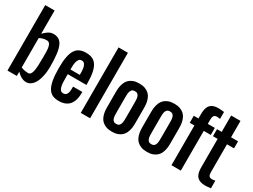

<svg xmlns="http://www.w3.org/2000/svg" viewBox="-61 -1544 2924 2222"><g transform="rotate(30 1401.5 -433.0)"><path d="M187.5 -113.3Q215.3 -102.1 240.7 -97.9Q266.1 -93.8 281.2 -93.8Q300.3 -93.8 312.5 -106.7Q324.7 -119.6 331.5 -149.2Q338.4 -178.7 341.1 -226.6Q343.8 -274.4 343.8 -344.2Q343.8 -385.3 342.8 -419.7Q341.8 -454.1 335.9 -478.8Q330.1 -503.4 317.4 -517.3Q304.7 -531.2 281.2 -531.2Q257.8 -531.2 232.4 -524.7Q207 -518.1 187.5 -506.3ZM187.5 -563Q211.4 -588.4 231 -602.8Q250.5 -617.2 265.9 -624Q281.2 -630.9 293.2 -632.3Q305.2 -633.8 314.5 -633.8Q358.4 -633.8 387.9 -615Q417.5 -596.2 435.3 -554.2Q453.1 -512.2 460.9 -445.3Q468.8 -378.4 468.8 -281.7Q468.8 -253.4 465.6 -220.9Q462.4 -188.5 455.3 -156.2Q448.2 -124 436.3 -94Q424.3 -64 407 -41.3Q389.6 -18.6 366.2 -4.9Q342.8 8.8 312.5 8.8Q294.4 8.8 277.3 3.4Q260.3 -2 244.4 -11Q228.5 -20 214.1 -32Q199.7 -43.9 187.5 -56.6V0H62.5V-874.5H187.5Z M749.5 8.8Q702.6 8.8 667.7 -6.6Q632.8 -22 609.4 -60.1Q585.9 -98.1 574.2 -163.1Q562.5 -228 562.5 -327.1Q562.5 -415.5 574.2 -474.4Q585.9 -533.2 609.4 -568.6Q632.8 -604 668 -618.9Q703.1 -633.8 750 -633.8Q796.9 -633.8 832 -618.9Q867.2 -604 890.6 -568.6Q914.1 -533.2 925.8 -474.4Q937.5 -415.5 937.5 -327.1V-312.5H687.5V-281.2Q687.5 -246.1 688.5 -212.4Q689.5 -178.7 695.3 -152.3Q701.2 -126 713.9 -109.9Q726.6 -93.8 750 -93.8Q773.9 -93.8 786.6 -104.5Q799.3 -115.2 805.2 -132.8Q811 -150.4 812 -172.9Q813 -195.3 813 -218.8H937.5Q937.5 -101.6 890.6 -46.4Q843.8 8.8 749.5 8.8ZM750 -531.2Q726.6 -531.2 713.9 -515.6Q701.2 -500 695.3 -476.6Q689.5 -453.1 688.5 -425.8Q687.5 -398.4 687.5 -375H812.5Q812.5 -398.4 811.8 -425.8Q811 -453.1 805.2 -476.6Q799.3 -500 786.6 -515.6Q773.9 -531.2 750 -531.2Z M1167 0H1042V-875H1167Z M1272.9 -406.2Q1272.9 -421.9 1273.9 -444.8Q1274.9 -467.8 1280 -492.9Q1285.2 -518.1 1296.4 -543.5Q1307.6 -568.8 1328.4 -588.9Q1349.1 -608.9 1381.3 -621.3Q1413.6 -633.8 1460.4 -633.8Q1507.3 -633.8 1539.6 -621.3Q1571.8 -608.9 1592.5 -588.9Q1613.3 -568.8 1624.5 -543.5Q1635.7 -518.1 1640.9 -492.9Q1646 -467.8 1647 -444.8Q1647.9 -421.9 1647.9 -406.2V-218.8Q1647.9 -203.1 1647 -180.2Q1646 -157.2 1640.9 -132.1Q1635.7 -106.9 1624.5 -81.5Q1613.3 -56.2 1592.5 -36.1Q1571.8 -16.1 1539.6 -3.7Q1507.3 8.8 1460.4 8.8Q1413.6 8.8 1381.3 -3.7Q1349.1 -16.1 1328.4 -36.1Q1307.6 -56.2 1296.4 -81.5Q1285.2 -106.9 1280 -132.1Q1274.9 -157.2 1273.9 -180.2Q1272.9 -203.1 1272.9 -218.8ZM1397.9 -218.8Q1397.9 -195.3 1398.9 -172.9Q1399.9 -150.4 1405.8 -132.8Q1411.6 -115.2 1424.3 -104.5Q1437 -93.8 1460.4 -93.8Q1483.9 -93.8 1496.6 -104.5Q1509.3 -115.2 1515.1 -132.8Q1521 -150.4 1522 -172.9Q1522.9 -195.3 1522.9 -218.8V-406.2Q1522.9 -429.7 1522 -452.1Q1521 -474.6 1515.1 -492.2Q1509.3 -509.8 1496.6 -520.5Q1483.9 -531.2 1460.4 -531.2Q1437 -531.2 1424.3 -520.5Q1411.6 -509.8 1405.8 -492.2Q1399.9 -474.6 1398.9 -452.1Q1397.9 -429.7 1397.9 -406.2Z M1741.7 -406.2Q1741.7 -421.9 1742.7 -444.8Q1743.7 -467.8 1748.8 -492.9Q1753.9 -518.1 1765.1 -543.5Q1776.4 -568.8 1797.1 -588.9Q1817.9 -608.9 1850.1 -621.3Q1882.3 -633.8 1929.2 -633.8Q1976.1 -633.8 2008.3 -621.3Q2040.5 -608.9 2061.3 -588.9Q2082 -568.8 2093.3 -543.5Q2104.5 -518.1 2109.6 -492.9Q2114.7 -467.8 2115.7 -444.8Q2116.7 -421.9 2116.7 -406.2V-218.8Q2116.7 -203.1 2115.7 -180.2Q2114.7 -157.2 2109.6 -132.1Q2104.5 -106.9 2093.3 -81.5Q2082 -56.2 2061.3 -36.1Q2040.5 -16.1 2008.3 -3.7Q1976.1 8.8 1929.2 8.8Q1882.3 8.8 1850.1 -3.7Q1817.9 -16.1 1797.1 -36.1Q1776.4 -56.2 1765.1 -81.5Q1753.9 -106.9 1748.8 -132.1Q1743.7 -157.2 1742.7 -180.2Q1741.7 -203.1 1741.7 -218.8ZM1866.7 -218.8Q1866.7 -195.3 1867.7 -172.9Q1868.7 -150.4 1874.5 -132.8Q1880.4 -115.2 1893.1 -104.5Q1905.8 -93.8 1929.2 -93.8Q1952.6 -93.8 1965.3 -104.5Q1978 -115.2 1983.9 -132.8Q1989.7 -150.4 1990.7 -172.9Q1991.7 -195.3 1991.7 -218.8V-406.2Q1991.7 -429.7 1990.7 -452.1Q1989.7 -474.6 1983.9 -492.2Q1978 -509.8 1965.3 -520.5Q1952.6 -531.2 1929.2 -531.2Q1905.8 -531.2 1893.1 -520.5Q1880.4 -509.8 1874.5 -492.2Q1868.7 -474.6 1867.7 -452.1Q1866.7 -429.7 1866.7 -406.2Z M2253.9 -531.2H2191.4V-625H2253.9V-648.9Q2253.9 -669.9 2254.2 -692.6Q2254.4 -715.3 2258.1 -736.8Q2261.7 -758.3 2269.8 -777.8Q2277.8 -797.4 2293.7 -812Q2309.6 -826.7 2334.2 -835.2Q2358.9 -843.8 2395.5 -843.8Q2413.1 -843.8 2429.7 -842.5Q2446.3 -841.3 2472.7 -837.9V-745.1Q2460.9 -746.1 2449.5 -748Q2438 -750 2430.7 -750Q2413.1 -750 2402.6 -743.7Q2392.1 -737.3 2387 -726.6Q2381.8 -715.8 2380.4 -701.7Q2378.9 -687.5 2378.9 -671.9V-625H2472.7V-531.2H2378.9V0H2253.9Z M2564.5 -843.8H2689.5V-625H2783.2V-531.2H2689.5V-166.5Q2689.5 -150.9 2690.9 -137.5Q2692.4 -124 2697.5 -114.3Q2702.6 -104.5 2713.1 -99.1Q2723.6 -93.8 2741.2 -93.8Q2748 -93.8 2760 -95.2Q2772 -96.7 2783.2 -98.6V2.9Q2756.8 6.3 2740.2 7.6Q2723.6 8.8 2706.1 8.8Q2669.4 8.8 2644.8 0.2Q2620.1 -8.3 2604.2 -22.9Q2588.4 -37.6 2580.3 -56.9Q2572.3 -76.2 2568.6 -97.9Q2564.9 -119.6 2564.7 -142.3Q2564.5 -165 2564.5 -186V-531.2H2502V-625H2564.5Z"/></g></svg>

Font: tigers
Style: Regular
Weight: 400
Designer: vernon adams
Foundry: vernon adams
Version: Version 1.2